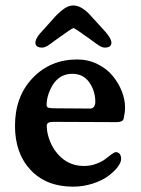

<svg xmlns="http://www.w3.org/2000/svg" viewBox="-20 -678 522 712"><path d="M201.7 -540.5Q195.3 -536.1 187.3 -530.3Q179.2 -524.4 175 -521.2Q170.9 -518.1 165.3 -514.2Q159.7 -510.3 156.5 -508.3Q153.3 -506.3 149.4 -504.6Q145.5 -502.9 142.6 -502.2Q139.6 -501.5 136.7 -501.5Q111.3 -501.5 111.3 -519.5Q111.3 -533.2 127.4 -552.7L187.5 -619.6Q207.5 -639.6 222.2 -648.7Q236.8 -657.7 252.4 -657.7Q278.8 -657.7 309.1 -627.9L370.1 -561Q393.1 -535.2 393.1 -519.5Q393.1 -501.5 368.2 -501.5Q365.2 -501.5 362.3 -502.2Q359.4 -502.9 355.5 -504.6Q351.6 -506.3 348.4 -508.3Q345.2 -510.3 339.6 -514.2Q334 -518.1 329.8 -521.2Q325.7 -524.4 317.6 -530.3Q309.6 -536.1 303.2 -540.5Q264.2 -568.8 252.4 -574.2Q241.2 -569.3 201.7 -540.5ZM266.6 -457.5Q307.1 -457.5 341.8 -440.2Q376.5 -422.9 398.2 -396.2Q419.9 -369.6 431.9 -338.9Q443.8 -308.1 443.8 -279.3Q443.8 -262.7 438.5 -237.8Q435.5 -225.1 411.1 -225.1L179.2 -226.1Q165 -226.1 159.2 -222.7Q153.3 -219.2 153.3 -210.9Q153.3 -195.3 157.7 -177.7Q170.9 -127 206.1 -94.7Q241.2 -62.5 292 -62.5Q315.4 -62.5 336.9 -70.6Q358.4 -78.6 370.4 -88.1Q382.3 -97.7 393.3 -105.7Q404.3 -113.8 409.7 -113.8Q418.5 -113.8 423.8 -107.2Q429.2 -100.6 429.2 -88.4Q429.2 -75.7 416 -58.3Q402.8 -41 380.6 -24.7Q358.4 -8.3 323.5 2.9Q288.6 14.2 250.5 14.2Q151.9 14.2 93.8 -47.4Q35.6 -108.9 35.6 -211.4Q35.6 -320.3 101.3 -388.9Q167 -457.5 266.6 -457.5ZM315.4 -275.4Q324.2 -275.4 328.9 -283Q333.5 -290.5 333.5 -299.3Q333.5 -340.8 311 -372.6Q288.6 -404.3 248.5 -404.3Q186 -404.3 160.2 -330.6Q152.8 -308.6 152.8 -288.6Q152.8 -280.3 159.9 -278.3Q167 -276.4 185.1 -276.4Z"/></svg>

Font: Cooper* SemiBold
Style: Regular
Weight: 600
Designer: Owen Earl
Foundry: indestructible type*
Version: Version 0.001